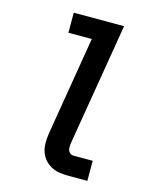

<svg xmlns="http://www.w3.org/2000/svg" viewBox="-111 -812 722 888"><g transform="rotate(15 250.0 -367.5)"><path d="M300 0Q278 0 257 -3.5Q236 -7 218 -17Q200 -27 187 -42.5Q174 -58 167.5 -77.5Q161 -97 161 -119Q161 -141 164 -163L243 -639H131V-735H372L274 -147Q273 -138 273 -129.5Q273 -121 275.5 -113.5Q278 -106 285 -101Q292 -96 300 -96H393V0Z"/></g></svg>

Font: Iosevka Slab
Style: Bold Italic
Weight: 700
Italic angle: -9°
Monospace: yes
Designer: Belleve Invis
Foundry: Belleve Invis
Version: Version 11.1.0; ttfautohint (v1.8.3)